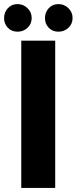

<svg xmlns="http://www.w3.org/2000/svg" viewBox="-34 -919 375 939"><path d="M70 0V-720H236V0ZM52 -764Q23 -764 4.5 -783Q-14 -802 -14 -831Q-14 -859 4.5 -879Q23 -899 52 -899Q80 -899 100.5 -879Q121 -859 121 -831Q121 -802 100.5 -783Q80 -764 52 -764ZM252 -764Q223 -764 204.5 -783Q186 -802 186 -831Q186 -859 204.5 -879Q223 -899 252 -899Q280 -899 300.5 -879Q321 -859 321 -831Q321 -802 300.5 -783Q280 -764 252 -764Z"/></svg>

Font: Akshar Light
Style: Regular
Weight: 300
Designer: Tall Chai
Foundry: Tall Chai
Version: Version 1.100